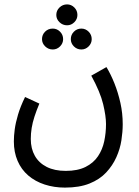

<svg xmlns="http://www.w3.org/2000/svg" viewBox="-20 -623 632 873"><path d="M43 20Q43 -5 47 -35Q51 -65 62 -102Q73 -139 94 -182L159 -152Q146 -121 137 -93.5Q128 -66 124 -41Q120 -16 120 9Q120 53 138.5 85.5Q157 118 192.5 136Q228 154 279 154Q333 154 369 136Q405 118 425.5 87.5Q446 57 454 19Q462 -19 462 -59Q462 -95 449 -149.5Q436 -204 395 -279L464 -318Q484 -285 500.5 -243.5Q517 -202 527.5 -155Q538 -108 538 -58Q538 -24 532 15Q526 54 509 92Q492 130 462.5 161.5Q433 193 387 211.5Q341 230 275 230Q226 230 183 216Q140 202 108.5 175Q77 148 60 108.5Q43 69 43 20ZM285 -508Q265 -508 250.5 -522Q236 -536 236 -555Q236 -575 250.5 -589Q265 -603 285 -603Q304 -603 318 -589Q332 -575 332 -555Q332 -536 318 -522Q304 -508 285 -508ZM220 -398Q200 -398 185.5 -412Q171 -426 171 -445Q171 -465 185 -479Q199 -493 220 -493Q239 -493 253 -479Q267 -465 267 -445Q267 -426 253 -412Q239 -398 220 -398ZM350 -398Q330 -398 316 -412Q302 -426 302 -445Q302 -465 316 -479Q330 -493 350 -493Q369 -493 383 -479Q397 -465 397 -445Q397 -426 383 -412Q369 -398 350 -398Z"/></svg>

Font: Noto Sans Arabic Condensed
Style: Regular
Weight: 400
Width: 3
Designer: Monotype Design Team, Nadine Chahine, Nizar Qandah and Khaled Hosny
Foundry: Monotype Imaging Inc.
Version: Version 2.012